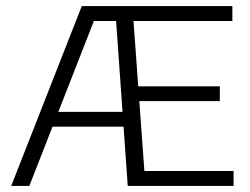

<svg xmlns="http://www.w3.org/2000/svg" viewBox="-20 -615 828 635"><path d="M17 0 250.5 -595H389.5V-545.5H290.5L77 0ZM134.5 -196 149 -245H409.5V-196ZM402.5 0 360.5 -595H748.5V-545.5H421.5L457.5 -49.5H752.5V0ZM417.5 -280.5V-329.5H707V-280.5Z"/></svg>

Font: Encode Sans SC Light
Style: Regular
Weight: 300
Version: Version 3.002